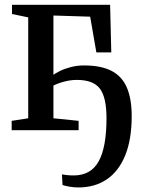

<svg xmlns="http://www.w3.org/2000/svg" viewBox="-20 -558 608 823"><path d="M316 245.5Q296 245.5 276.8 242Q257.5 238.5 248 235L245.5 189.5Q252.5 191 266.2 192.5Q280 194 296 194Q369.5 194 403 133.5Q436.5 73 436.5 -51.5Q436.5 -140.5 408.2 -178Q380 -215.5 309 -215.5Q281 -215.5 250.8 -207Q220.5 -198.5 202.5 -187.5V-232Q215 -243 236.5 -253.5Q258 -264 284.8 -270.8Q311.5 -277.5 340 -277.5Q413.5 -277.5 458.5 -254Q503.5 -230.5 524 -182.2Q544.5 -134 544.5 -60.5Q544.5 39.5 516.8 107.8Q489 176 437.8 210.8Q386.5 245.5 316 245.5ZM30 0V-40L101 -51V-483.5L31.5 -498V-537.5H452L457 -333.5H393L366.5 -486.5L209 -491.5V-51L317 -40V0Z"/></svg>

Font: Merriweather 60pt Medium
Style: Regular
Weight: 500
Version: Version 2.100